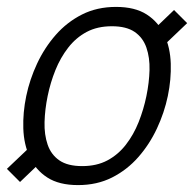

<svg xmlns="http://www.w3.org/2000/svg" viewBox="-20 -528 562 556"><path d="M206 8Q151 8 117 -14Q83 -36 66 -73Q49 -110 47.5 -156Q46 -202 56 -250Q66 -298 87.5 -344Q109 -390 141.5 -427Q174 -464 217.5 -486Q261 -508 316 -508Q371 -508 405 -486Q439 -464 456 -427Q473 -390 474.5 -344Q476 -298 466 -250Q456 -202 434.5 -156Q413 -110 380.5 -73Q348 -36 304.5 -14Q261 8 206 8ZM218 -47Q260 -47 291 -63.5Q322 -80 344.5 -109Q367 -138 381.5 -174.5Q396 -211 404 -250Q412 -289 413 -325Q414 -361 404 -390Q394 -419 370 -435.5Q346 -452 304 -452Q262 -452 231 -435.5Q200 -419 177.5 -390Q155 -361 140.5 -325Q126 -289 118 -250Q110 -211 109 -174.5Q108 -138 118 -109Q128 -80 152 -63.5Q176 -47 218 -47ZM411 -429 484 -499 522 -461 436 -379ZM108 -68 38 -1 0 -39 79 -114Z"/></svg>

Font: Epunda Slab Light
Style: Italic
Weight: 300
Italic angle: -12°
Designer: Simon Atzbach
Foundry: typofactur
Version: Version 1.102